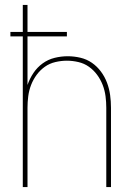

<svg xmlns="http://www.w3.org/2000/svg" viewBox="-20 -755 540 775"><path d="M72 0V-608H22V-626H72V-735H91V-626H250V-608H91V-412Q100 -438 115 -460.5Q130 -483 152 -499Q174 -515 200.5 -521.5Q227 -528 253 -528Q279 -528 304.5 -522Q330 -516 351 -501.5Q372 -487 387.5 -466Q403 -445 412 -421Q421 -397 424.5 -371.5Q428 -346 428 -320V0H409V-320Q409 -343 406 -366.5Q403 -390 394.5 -412Q386 -434 372 -453Q358 -472 339 -485.5Q320 -499 296.5 -504.5Q273 -510 250 -510Q227 -510 203.5 -504.5Q180 -499 161 -485.5Q142 -472 128 -453Q114 -434 105.5 -412Q97 -390 94 -366.5Q91 -343 91 -320V0Z"/></svg>

Font: Zed Mono Thin
Style: Regular
Weight: 100
Monospace: yes
Designer: Belleve Invis
Foundry: Belleve Invis
Version: Version 1.0.0; ttfautohint (v1.8.4)